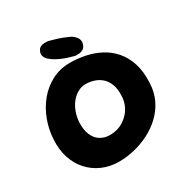

<svg xmlns="http://www.w3.org/2000/svg" viewBox="-189 -991 1115 1154"><g transform="rotate(-30 369.0 -414.5)"><path d="M310 7Q247 7 194.5 -16Q142 -39 104.5 -80.5Q67 -122 48.5 -178.5Q30 -235 34 -303Q37 -371 60.5 -434Q84 -497 125 -547Q166 -597 223 -626.5Q280 -656 349 -656Q400 -656 452 -645.5Q504 -635 551 -611Q598 -587 634 -546.5Q670 -506 689 -448Q708 -390 704 -310Q701 -246 676 -195.5Q651 -145 610.5 -107Q570 -69 519.5 -43.5Q469 -18 415 -5.5Q361 7 310 7ZM343 -159Q367 -159 391 -165.5Q415 -172 437 -186Q459 -200 477 -220.5Q495 -241 506.5 -268.5Q518 -296 519 -330Q521 -377 508.5 -409Q496 -441 474 -460.5Q452 -480 423.5 -489Q395 -498 366 -498Q337 -498 311 -483.5Q285 -469 265 -444Q245 -419 233 -386Q221 -353 219 -316Q217 -267 231.5 -231.5Q246 -196 275 -177.5Q304 -159 343 -159ZM398 -676Q386 -680 366.5 -685Q347 -690 324.5 -699Q302 -708 280.5 -720Q259 -732 242 -748Q242 -748 237.5 -753Q233 -758 228.5 -767Q224 -776 224 -787.5Q224 -799 232 -813Q239 -825 251 -830Q263 -835 275 -835.5Q287 -836 294.5 -835Q302 -834 302 -834Q325 -828 355 -819Q385 -810 434 -788Q434 -788 443 -782Q452 -776 462 -764.5Q472 -753 475 -737Q478 -721 467 -700Q460 -688 448.5 -682.5Q437 -677 426 -676Q415 -675 406.5 -675.5Q398 -676 398 -676Z"/></g></svg>

Font: Sour Gummy Black ExtraBold
Style: Regular
Weight: 800
Version: Version 1.000